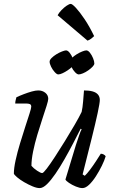

<svg xmlns="http://www.w3.org/2000/svg" viewBox="-20 -963 590 983"><path d="M183 0Q168 0 146.5 -9Q125 -18 103.5 -30.5Q82 -43 67.5 -55.5Q53 -68 51 -74Q51 -102 60 -143Q69 -184 82.5 -228.5Q96 -273 109 -313Q122 -353 131 -381Q140 -409 140 -417Q140 -427 133 -430Q126 -433 114 -433H58Q58 -442 60.5 -451.5Q63 -461 64 -465Q81 -473 102 -481Q123 -489 142.5 -494.5Q162 -500 176 -500Q197 -500 212 -488Q227 -476 227 -457Q227 -448 218.5 -421Q210 -394 197 -355Q184 -316 171 -272.5Q158 -229 149.5 -187.5Q141 -146 141 -114Q152 -101 170 -89Q188 -77 196 -77Q202 -77 219.5 -100Q237 -123 261.5 -160.5Q286 -198 312.5 -241Q339 -284 362 -323.5Q385 -363 398 -390Q403 -412 405.5 -443.5Q408 -475 410 -500Q436 -500 454 -495Q472 -490 481.5 -479Q491 -468 491 -451Q491 -436 480 -384.5Q469 -333 449 -253Q429 -173 403 -70L414 -63Q425 -73 440.5 -93.5Q456 -114 471 -137Q486 -160 496 -176Q504 -176 511 -172Q518 -168 521 -163Q515 -142 501.5 -114.5Q488 -87 471 -60.5Q454 -34 436 -17Q418 0 402 0Q388 0 368.5 -8Q349 -16 333.5 -26.5Q318 -37 315 -44L369 -222Q378 -249 385.5 -271Q393 -293 398 -301L393 -304Q376 -270 354.5 -229Q333 -188 310 -147.5Q287 -107 264 -73.5Q241 -40 220.5 -20Q200 0 183 0ZM278 -582Q271 -582 260 -594Q249 -606 241.5 -621.5Q234 -637 234 -647Q234 -656 244 -666Q254 -676 268.5 -685Q283 -694 297.5 -699.5Q312 -705 318 -705Q327 -705 336.5 -693Q346 -681 352.5 -665Q359 -649 359 -638Q359 -631 349.5 -621.5Q340 -612 326.5 -603Q313 -594 300 -588Q287 -582 278 -582ZM383 -582Q375 -582 364 -593.5Q353 -605 345.5 -621Q338 -637 338 -647Q338 -656 348 -666Q358 -676 372.5 -685Q387 -694 401 -699.5Q415 -705 422 -705Q431 -705 440.5 -693Q450 -681 456.5 -665Q463 -649 463 -638Q463 -631 454 -621.5Q445 -612 431.5 -602.5Q418 -593 404.5 -587.5Q391 -582 383 -582ZM428 -755 275 -885Q282 -898 295 -911.5Q308 -925 321.5 -934Q335 -943 342 -943Q350 -943 369 -922.5Q388 -902 413 -865Q438 -828 462 -778Q457 -773 447.5 -765.5Q438 -758 428 -755Z"/></svg>

Font: Texturina 12pt
Style: Italic
Weight: 400
Italic angle: -11°
Designer: Guillermo Torres Carreño
Foundry: Omnibus-Type
Version: Version 1.002